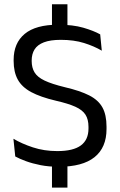

<svg xmlns="http://www.w3.org/2000/svg" viewBox="-20 -765 561 894"><path d="M294 -606.5H222V-745H294ZM294 108.5H222V-44.5H294ZM253.5 11.5Q207.5 11.5 169.2 4Q131 -3.5 101 -14.5Q71 -25.5 51 -36.5L42.5 -119Q81 -96 133.2 -78.8Q185.5 -61.5 247 -61.5Q321 -61.5 356.5 -87.8Q392 -114 392 -166.5V-174.5Q392 -209 378 -231Q364 -253 330.8 -268Q297.5 -283 240.5 -296Q168.5 -313 125.2 -336.2Q82 -359.5 62.8 -394.5Q43.5 -429.5 43.5 -481.5V-486Q43.5 -564.5 95 -607.2Q146.5 -650 251 -650Q319.5 -650 367.8 -636Q416 -622 446.5 -605L454 -529Q418.5 -550 371.2 -564.8Q324 -579.5 263 -579.5Q214.5 -579.5 184.5 -568Q154.5 -556.5 141 -535Q127.5 -513.5 127.5 -483V-481Q127.5 -450 140.8 -428Q154 -406 187.2 -390Q220.5 -374 282 -359Q352.5 -342.5 395 -321Q437.5 -299.5 456.8 -265Q476 -230.5 476 -175V-164.5Q476 -78 420.2 -33.2Q364.5 11.5 253.5 11.5Z"/></svg>

Font: Anek Gurmukhi
Style: Regular
Weight: 400
Designer: Sarang Kulkarni (Gurmukhi), Yesha Goshar (Latin)
Foundry: Ek Type
Version: Version 1.003